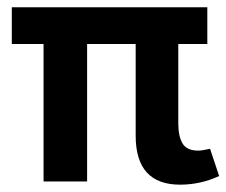

<svg xmlns="http://www.w3.org/2000/svg" viewBox="-20 -500 624 529"><path d="M476.2 8.8Q353.8 8.8 353.8 -126.2V-378.8H220V0H100V-378.8H12.5V-480H551.2V-378.8H471.2V-161.2Q471.2 -123.8 483.1 -104.4Q495 -85 526.2 -85Q536.2 -85 558.8 -90L583.8 -15Q532.5 8.8 476.2 8.8Z"/></svg>

Font: Cambay
Style: Bold
Weight: 700
Designer: Pooja Saxena
Foundry: Pooja Saxena
Version: Version 1.096;PS 001.096;hotconv 1.0.70;makeotf.lib2.5.58329